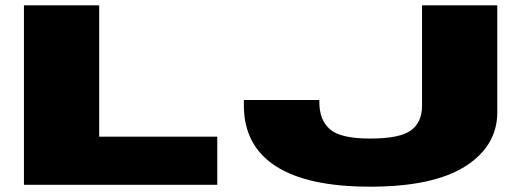

<svg xmlns="http://www.w3.org/2000/svg" viewBox="-20 -695 1979 722"><path d="M70 0H797V-181H353V-675H70ZM1372 7Q1609 7 1729.5 -69.5Q1850 -146 1850 -273V-675H1567V-297Q1567 -235 1525 -204.5Q1483 -174 1372 -174Q1260 -174 1220.5 -209Q1181 -244 1181 -309V-319H897V-299Q897 -148 1016.5 -70.5Q1136 7 1372 7Z"/></svg>

Font: Anybody ExtraExpanded Black
Style: Regular
Weight: 900
Width: 8
Version: Version 1.113;gftools[0.9.25]